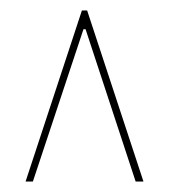

<svg xmlns="http://www.w3.org/2000/svg" viewBox="-20 -719 324 368"><path d="M240 -371 144 -663H140L43 -371H29L137 -699H147L255 -371Z"/></svg>

Font: Moniqa Cond Heading
Style: Regular
Weight: 400
Width: 3
Designer: Rajesh Rajput
Foundry: Rajesh Rajput
Version: Version 1.000